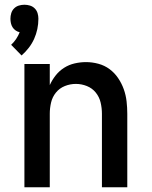

<svg xmlns="http://www.w3.org/2000/svg" viewBox="-20 -790 640 810"><path d="M71 -556 27 -601Q39 -612 48 -625.5Q57 -639 63 -654Q54 -656 46 -661.5Q38 -667 33 -675Q28 -683 26 -692.5Q24 -702 24 -711Q24 -723 27.5 -734.5Q31 -746 39.5 -754.5Q48 -763 59.5 -766.5Q71 -770 83 -770Q95 -770 106.5 -766.5Q118 -763 126.5 -754.5Q135 -746 138.5 -734.5Q142 -723 142 -711Q142 -689 137.5 -667.5Q133 -646 124 -626Q115 -606 101.5 -588.5Q88 -571 71 -556ZM83 0V-520H190V-431Q200 -453 215 -472Q230 -491 250.5 -504Q271 -517 295 -522.5Q319 -528 343 -528Q369 -528 395 -521Q421 -514 442 -498.5Q463 -483 478 -461Q493 -439 502 -414Q511 -389 514 -362.5Q517 -336 517 -310V0H410V-310Q410 -334 404.5 -357.5Q399 -381 384 -399.5Q369 -418 346.5 -427Q324 -436 300 -436Q276 -436 253.5 -427Q231 -418 216 -399.5Q201 -381 195.5 -357.5Q190 -334 190 -310V0Z"/></svg>

Font: Iosevka Custom SmBdEx
Style: Regular
Weight: 600
Width: 7
Monospace: yes
Designer: Belleve Invis
Foundry: Belleve Invis
Version: Version 11.2.4; ttfautohint (v1.8.4)